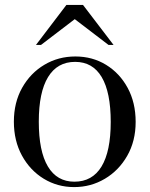

<svg xmlns="http://www.w3.org/2000/svg" viewBox="-20 -752 609 782"><path d="M282 10Q214 10 158.2 -24Q102.5 -58 69.5 -118.2Q36.5 -178.5 36.5 -256.5Q36.5 -334.5 70.2 -394.5Q104 -454.5 160.8 -488.2Q217.5 -522 287 -522Q356.5 -522 412 -488Q467.5 -454 500 -394Q532.5 -334 532.5 -255.5Q532.5 -177.5 498.2 -117.5Q464 -57.5 407 -23.8Q350 10 282 10ZM283 -12Q356 -12 393.5 -73.8Q431 -135.5 431 -255.5Q431 -376 394.2 -438Q357.5 -500 286 -500Q213.5 -500 175.8 -438.2Q138 -376.5 138 -256.5Q138 -136 175 -74Q212 -12 283 -12ZM126.5 -569 250.5 -732H318L442.5 -569H422L284.5 -674L147 -569Z"/></svg>

Font: Newsreader Display
Style: Regular
Weight: 400
Designer: Hugues Gentile
Foundry: Production Type
Version: Version 1.001